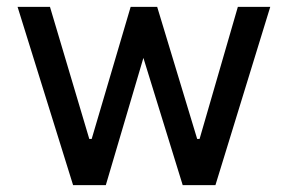

<svg xmlns="http://www.w3.org/2000/svg" viewBox="-20 -537 835 557"><path d="M764 -517H670L559 -134H552L436 -517H359L246 -134H239L125 -517H31L192 0H287L396 -369L510 0H605Z"/></svg>

Font: United Sans Medium
Style: Regular
Weight: 500
Designer: Pablo Impallari, Rodrigo Fuenzalida (Modified by Dan O. Williams)
Version: Version 1.000;PS 001.000;hotconv 1.0.88;makeotf.lib2.5.64775